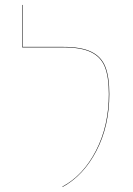

<svg xmlns="http://www.w3.org/2000/svg" viewBox="-20 -747 538 778"><path d="M233 9Q317 -36 369 -136.5Q421 -237 421 -366Q421 -435 405 -475.5Q389 -516 349 -535.5Q309 -555 236 -555H70V-727H72V-557H236Q310 -557 350.5 -537Q391 -517 407 -476Q423 -435 423 -366Q423 -236 370.5 -135.5Q318 -35 233 11Z"/></svg>

Font: FiraGO Two
Style: Regular
Weight: 100
Designer: bBox Type
Foundry: bBox Type GmbH
Version: Version 1.001